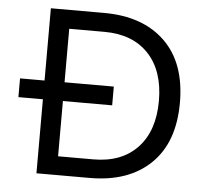

<svg xmlns="http://www.w3.org/2000/svg" viewBox="-49 -713 835 765"><g transform="rotate(5 368.5 -330.0)"><path d="M26 -296V-371H401V-296ZM337 -660Q492 -660 580.5 -574.5Q669 -489 669 -330Q669 -171 580.5 -85.5Q492 0 337 0H124V-660ZM345 -75Q458 -75 521.5 -142.5Q585 -210 585 -330Q585 -450 521.5 -517.5Q458 -585 345 -585H204V-75Z"/></g></svg>

Font: Work Sans
Style: Regular
Weight: 400
Designer: Wei Huang
Foundry: Wei Huang
Version: Version 2.006; ttfautohint (v1.8.1.43-b0c9)